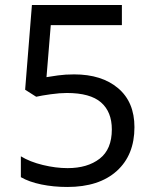

<svg xmlns="http://www.w3.org/2000/svg" viewBox="-20 -734 612 764"><path d="M275 -438Q385 -438 450 -383Q515 -328 515 -228Q515 -117 444.5 -53.5Q374 10 248 10Q193 10 144.5 0Q96 -10 63 -29V-112Q99 -90 150.5 -77.5Q202 -65 249 -65Q328 -65 376.5 -102.5Q425 -140 425 -219Q425 -289 382 -326.5Q339 -364 246 -364Q218 -364 182 -359Q146 -354 124 -349L80 -377L107 -714H465V-634H182L165 -427Q182 -430 211 -434Q240 -438 275 -438Z"/></svg>

Font: Noto Sans Tifinagh Air
Style: Regular
Weight: 400
Designer: JamraPatel
Foundry: JamraPatel LLC
Version: Version 2.006; ttfautohint (v1.8.4.7-5d5b)